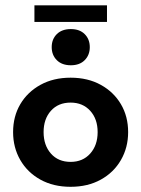

<svg xmlns="http://www.w3.org/2000/svg" viewBox="-20 -709 544 739"><path d="M251.7 10Q185.5 10 135.6 -17.6Q85.7 -45.2 58 -93.2Q30.4 -141.2 30.4 -200.5Q30.4 -260.8 58 -307.8Q85.7 -354.8 135.6 -382.4Q185.6 -410 251.8 -410Q318.1 -410 368 -382.4Q417.9 -354.8 445.5 -307.8Q473.2 -260.8 473.2 -200.5Q473.2 -141.2 445.5 -93.2Q417.9 -45.2 367.9 -17.6Q318 10 251.7 10ZM251.8 -85.9Q298.6 -85.9 327.2 -117.9Q355.8 -149.9 355.8 -200.5Q355.8 -251.1 327.2 -282.6Q298.5 -314.1 251.8 -314.1Q204.2 -314.1 176 -282.6Q147.8 -251.1 147.8 -200.5Q147.8 -149.9 176 -117.9Q204.2 -85.9 251.8 -85.9ZM252.8 -457.8Q218.2 -457.8 198.6 -477.5Q179 -497.2 179 -527.6Q179 -558 198.6 -577.6Q218.2 -597.1 252.8 -597.1Q286.7 -597.1 306.1 -577.6Q325.6 -558 325.6 -527.6Q325.6 -497.2 306.1 -477.5Q286.7 -457.8 252.8 -457.8ZM112.5 -624.5V-688.6H391.8V-624.5Z"/></svg>

Font: Rokkitt SemiBold
Style: Regular
Weight: 600
Designer: Vernon Adams
Foundry: Vernon Adams
Version: Version 3.103